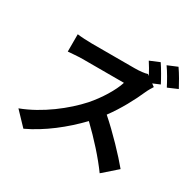

<svg xmlns="http://www.w3.org/2000/svg" viewBox="-194 -1082 1389 1365"><g transform="rotate(30 500.0 -399.0)"><path d="M975 -731C957 -766 921 -829 894 -867L815 -834C842 -797 875 -738 896 -697ZM791 -671 848 -695C831 -729 794 -794 768 -832L689 -799C707 -772 727 -737 744 -705L732 -714C712 -707 672 -702 629 -702H276C246 -702 185 -705 158 -709V-567C179 -568 234 -574 276 -574H615C593 -503 532 -404 466 -329C372 -224 217 -102 56 -42L159 66C296 2 429 -103 535 -214C629 -124 722 -21 787 69L901 -31C842 -103 721 -231 622 -317C689 -407 745 -513 779 -591C788 -612 806 -642 814 -654Z"/></g></svg>

Font: Noto Sans KR Bold
Style: Regular
Weight: 700
Designer: Ryoko NISHIZUKA  (kana & ideographs); Paul D. Hunt (Latin, Greek & Cyrillic); Wenlong ZHANG  (bopomofo); Sandoll Communi
Foundry: Adobe Systems Incorporated
Version: Version 1.004;PS 1.004;hotconv 1.0.82;makeotf.lib2.5.63406